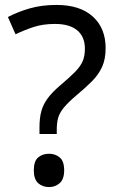

<svg xmlns="http://www.w3.org/2000/svg" viewBox="-20 -744 474 778"><path d="M140 -228Q140 -266 147.5 -293.5Q155 -321 173.5 -346Q192 -371 224 -398Q263 -431 284.5 -453Q306 -475 315 -496Q324 -517 324 -547Q324 -595 293 -621Q262 -647 203 -647Q154 -647 116 -634.5Q78 -622 43 -605L12 -675Q52 -696 100.5 -710Q149 -724 209 -724Q304 -724 356 -677Q408 -630 408 -549Q408 -504 393.5 -472.5Q379 -441 352.5 -414.5Q326 -388 290 -358Q257 -330 239.5 -309Q222 -288 216 -267.5Q210 -247 210 -218V-201H140ZM117 -54Q117 -91 134.5 -106Q152 -121 179 -121Q204 -121 222 -106Q240 -91 240 -54Q240 -18 222 -2Q204 14 179 14Q152 14 134.5 -2Q117 -18 117 -54Z"/></svg>

Font: Noto Sans Tifinagh Adrar
Style: Regular
Weight: 400
Designer: JamraPatel
Foundry: JamraPatel LLC
Version: Version 2.006; ttfautohint (v1.8.4.7-5d5b)